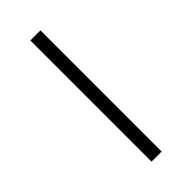

<svg xmlns="http://www.w3.org/2000/svg" viewBox="-214 -689 728 728"><g transform="rotate(-45 150.0 -325.0)"><path d="M123 0H177V-650H123Z"/></g></svg>

Font: Grotesk 01 Extrafine
Style: Bold
Weight: 400
Designer: Frank Adebiaye, contributions by Jérémy Landes, Ariel Martín Pérez
Foundry: Velvetyne Type Foundry
Version: Version 3.000;Glyphs 3.1.2 (3150)